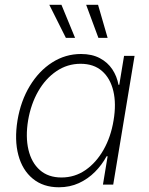

<svg xmlns="http://www.w3.org/2000/svg" viewBox="-20 -773 623 804"><path d="M226.6 11.2Q161.1 11.2 117.4 -24.7Q73.7 -60.5 56.9 -123.5Q40 -186.5 53.2 -268.6Q66.9 -350.6 105 -413.3Q143.1 -476.1 198.5 -511.5Q253.9 -546.9 319.3 -546.9Q365.2 -546.9 397.9 -529.5Q430.7 -512.2 450.2 -482.9Q469.7 -453.6 476.1 -418H479.5L499.5 -539.1H543.5L454.1 0H411.1L430.7 -118.7H426.3Q407.2 -83 377.9 -53.5Q348.6 -23.9 310.5 -6.3Q272.5 11.2 226.6 11.2ZM237.3 -29.8Q293 -29.8 337.9 -60.8Q382.8 -91.8 413.6 -145.8Q444.3 -199.7 455.6 -269Q467.3 -338.4 454.6 -391.8Q441.9 -445.3 407.2 -475.6Q372.6 -505.9 317.4 -505.9Q262.2 -505.9 216.6 -475.1Q170.9 -444.3 140.1 -390.9Q109.4 -337.4 97.7 -269Q86.4 -200.2 99.1 -146Q111.8 -91.8 147 -60.8Q182.1 -29.8 237.3 -29.8ZM392.1 -614.3 340.8 -752.9H390.6L430.7 -614.3ZM255.9 -614.3 186.5 -752.9H237.3L294.4 -614.3Z"/></svg>

Font: Inter 18pt ExtraLight
Style: Italic
Weight: 250
Italic angle: -9.3988°
Designer: Rasmus Andersson
Foundry: rsms
Version: Version 4.001;git-66647c0bb